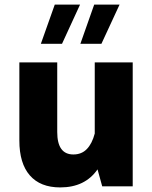

<svg xmlns="http://www.w3.org/2000/svg" viewBox="-20 -817 667 842"><path d="M64.9 -200.7V-543.5H231V-237.8Q231 -139.6 301.8 -139.6Q337.9 -139.6 360.8 -163.3Q383.8 -187 395.5 -231.4V-543.5H562V0H428.2L407.7 -74.2Q353 4.9 244.1 4.9Q156.7 4.9 110.8 -47.9Q64.9 -100.6 64.9 -200.7ZM220.2 -796.9H331.1L252 -625H159.2ZM393.1 -796.9H504.4L424.8 -625H332.5Z"/></svg>

Font: Estedad-FD ExtraBold
Style: Regular
Weight: 800
Designer: Amin Abedi
Version: Version 7.3